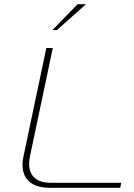

<svg xmlns="http://www.w3.org/2000/svg" viewBox="-20 -900 641 920"><path d="M202 -670 93 -153C72 -55 118 0 220 0H556L561 -24H225C144 -24 106 -68 124 -153L233 -670ZM231 -756H253L392 -880H352Z"/></svg>

Font: LT Wave Thin
Style: Italic
Weight: 100
Designer: Daniel Lyons
Version: Version 2.5 (Glyphs App)